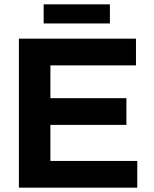

<svg xmlns="http://www.w3.org/2000/svg" viewBox="-20 -864 707 884"><path d="M67 0V-686H606V-563H212V-412H562V-289H212V-123H612V0ZM181 -756V-844H486V-756Z"/></svg>

Font: Archivo VF Beta
Style: Regular
Weight: 400
Designer: Hector Gatti
Foundry: Omnibus-Type
Version: Version 1.002